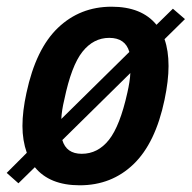

<svg xmlns="http://www.w3.org/2000/svg" viewBox="-49 -542 572 573"><path d="M442 -425Q454 -391 454 -345Q454 -301 442 -244Q415 -115 349.5 -52Q284 11 189 11Q99 11 55 -43L6 5L-29 -26L31 -86Q18 -123 18 -166Q18 -210 30 -265Q58 -396 124 -459Q190 -522 284 -522Q374 -522 418 -468L467 -516L503 -485ZM134 -187 337 -387Q325 -429 277 -429Q230 -429 197 -387.5Q164 -346 143 -245Q135 -212 134 -187ZM340 -324 137 -124Q149 -83 195 -83Q243 -83 276 -124.5Q309 -166 331 -265Q339 -300 340 -324Z"/></svg>

Font: Decalotype SemiBold Italic
Style: Regular
Weight: 600
Italic angle: -12°
Designer: Alfredo Marco Pradil
Foundry: Alfredo Marco Pradil
Version: Version 1.0